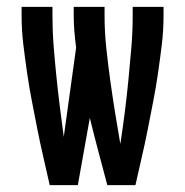

<svg xmlns="http://www.w3.org/2000/svg" viewBox="-20 -540 540 560"><path d="M125 0Q116 -41 106.5 -81.5Q97 -122 89 -163Q81 -204 73 -245Q65 -286 59 -327.5Q53 -369 48 -410.5Q43 -452 43 -494V-520H133V-494Q133 -450 136.5 -405.5Q140 -361 144.5 -317Q149 -273 154.5 -229Q160 -185 166 -141L202 -401Q199 -424 197 -447.5Q195 -471 195 -494V-520H285V-494Q285 -447 290 -400Q295 -353 301.5 -306Q308 -259 315.5 -212.5Q323 -166 331 -120Q338 -166 344 -213Q350 -260 354.5 -306.5Q359 -353 363 -400Q367 -447 367 -494V-520H457V-494Q457 -452 452 -410.5Q447 -369 441 -327.5Q435 -286 427 -245Q419 -204 411 -163Q403 -122 393.5 -81.5Q384 -41 375 0H293Q280 -49 267 -98Q254 -147 242 -196L207 0Z"/></svg>

Font: Iosevka Term Medium
Style: Regular
Weight: 500
Monospace: yes
Designer: Belleve Invis
Foundry: Belleve Invis
Version: Version 26.3.1